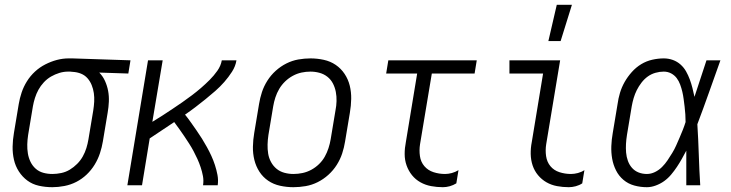

<svg xmlns="http://www.w3.org/2000/svg" viewBox="-20 -771 3040 799"><path d="M198 8Q169 8 142 2Q115 -4 94 -19.5Q73 -35 58.5 -57.5Q44 -80 38 -106.5Q32 -133 32.5 -161Q33 -189 38 -218L58 -338Q62 -362 70 -386Q78 -410 92 -432.5Q106 -455 125.5 -473Q145 -491 168.5 -503Q192 -515 216.5 -521.5Q241 -528 266 -528H281L523 -520L514 -465L393 -469Q408 -454 417 -434Q426 -414 430 -392.5Q434 -371 433 -348Q432 -325 428 -302L408 -182Q404 -158 396 -133.5Q388 -109 374 -86Q360 -63 340.5 -44.5Q321 -26 297.5 -14Q274 -2 248 3Q222 8 198 8ZM198 -47Q216 -47 235 -51Q254 -55 270.5 -65Q287 -75 301 -89Q315 -103 324.5 -120Q334 -137 339.5 -155Q345 -173 348 -191L368 -311Q371 -330 372 -348Q373 -366 370.5 -383.5Q368 -401 361.5 -417Q355 -433 344 -445.5Q333 -458 317 -464.5Q301 -471 282 -472L272 -473H263Q245 -473 227 -467.5Q209 -462 192.5 -452.5Q176 -443 162.5 -428.5Q149 -414 140 -397.5Q131 -381 125.5 -363.5Q120 -346 117 -329L97 -209Q94 -189 93.5 -170Q93 -151 96 -132.5Q99 -114 107 -97.5Q115 -81 128.5 -69Q142 -57 160 -52Q178 -47 198 -47Z M510 0 596 -520H657L614 -264Q636 -277 656.5 -290.5Q677 -304 697.5 -317.5Q718 -331 738 -345Q758 -359 778 -374Q798 -389 816.5 -405Q835 -421 852.5 -438.5Q870 -456 884.5 -476.5Q899 -497 903 -520H964Q960 -495 945.5 -472.5Q931 -450 913.5 -430Q896 -410 876 -392.5Q856 -375 835 -358Q814 -341 793 -325Q772 -309 750 -294Q763 -278 774.5 -261.5Q786 -245 798 -228Q810 -211 820.5 -194Q831 -177 841 -159Q851 -141 859.5 -122.5Q868 -104 874.5 -84Q881 -64 885 -43Q889 -22 886 0H825Q828 -20 824.5 -38.5Q821 -57 815 -75Q809 -93 801.5 -109.5Q794 -126 785.5 -142Q777 -158 767 -173.5Q757 -189 747 -204Q737 -219 726.5 -233.5Q716 -248 705 -263Q679 -246 654 -229Q629 -212 603 -195L571 0Z M1201 8Q1173 8 1145.5 2Q1118 -4 1096 -19Q1074 -34 1059.5 -56.5Q1045 -79 1038.5 -105.5Q1032 -132 1032.5 -160.5Q1033 -189 1038 -218L1058 -338Q1062 -363 1070 -387.5Q1078 -412 1092.5 -435Q1107 -458 1127.5 -476.5Q1148 -495 1172 -507Q1196 -519 1221.5 -523.5Q1247 -528 1272 -528Q1300 -528 1327.5 -522Q1355 -516 1377 -501Q1399 -486 1414 -463.5Q1429 -441 1435.5 -414.5Q1442 -388 1441.5 -359.5Q1441 -331 1436 -302L1416 -182Q1412 -157 1404 -132.5Q1396 -108 1381.5 -85Q1367 -62 1346.5 -43.5Q1326 -25 1302 -13Q1278 -1 1252 3.5Q1226 8 1201 8ZM1201 -47Q1220 -47 1239 -51Q1258 -55 1275.5 -64.5Q1293 -74 1307.5 -88Q1322 -102 1331.5 -119Q1341 -136 1347 -154.5Q1353 -173 1356 -191L1376 -311Q1380 -331 1380.5 -350.5Q1381 -370 1377.5 -388.5Q1374 -407 1365.5 -423.5Q1357 -440 1342.5 -451.5Q1328 -463 1309.5 -468Q1291 -473 1272 -473Q1253 -473 1234.5 -469Q1216 -465 1198.5 -455.5Q1181 -446 1166.5 -432Q1152 -418 1142 -401Q1132 -384 1126 -365.5Q1120 -347 1117 -329L1097 -209Q1094 -189 1093.5 -169.5Q1093 -150 1096 -131.5Q1099 -113 1108 -96.5Q1117 -80 1131 -68.5Q1145 -57 1163.5 -52Q1182 -47 1201 -47Z M1823 8Q1798 8 1774 3.5Q1750 -1 1729.5 -12.5Q1709 -24 1694.5 -42Q1680 -60 1672 -82.5Q1664 -105 1664 -130Q1664 -155 1669 -180L1716 -465H1587L1596 -520H1964L1955 -465H1777L1728 -171Q1724 -146 1727.5 -121.5Q1731 -97 1746 -79.5Q1761 -62 1784 -54.5Q1807 -47 1832 -47Q1846 -47 1860.5 -51Q1875 -55 1888 -63L1879 -8Q1866 0 1851.5 4Q1837 8 1823 8Z M2347 8Q2322 8 2298 3.5Q2274 -1 2254 -12.5Q2234 -24 2219 -42Q2204 -60 2196.5 -82.5Q2189 -105 2188.5 -130Q2188 -155 2193 -180L2240 -465H2100V-520H2311L2253 -171Q2249 -146 2252.5 -121.5Q2256 -97 2270.5 -79.5Q2285 -62 2308 -54.5Q2331 -47 2356 -47Q2370 -47 2385 -51Q2400 -55 2412 -63L2403 -8Q2391 0 2376 4Q2361 8 2347 8ZM2262 -600 2297 -751H2360L2313 -600Z M2672 8Q2645 8 2619.5 1Q2594 -6 2574.5 -22.5Q2555 -39 2543.5 -62Q2532 -85 2527.5 -110.5Q2523 -136 2524 -163Q2525 -190 2530 -218L2550 -338Q2553 -361 2560 -384.5Q2567 -408 2579.5 -430Q2592 -452 2609.5 -471.5Q2627 -491 2648.5 -504Q2670 -517 2694.5 -522.5Q2719 -528 2742 -528Q2762 -528 2780 -521.5Q2798 -515 2812 -502.5Q2826 -490 2835 -474Q2844 -458 2850.5 -440.5Q2857 -423 2861.5 -405Q2866 -387 2870 -368Q2882 -406 2895 -444Q2908 -482 2920 -520H2978Q2954 -453 2930.5 -386.5Q2907 -320 2882 -254Q2886 -191 2888 -127Q2890 -63 2894 0H2836Q2836 -36 2836 -72Q2836 -108 2836 -144Q2827 -127 2817.5 -110Q2808 -93 2797 -76.5Q2786 -60 2773 -44.5Q2760 -29 2744 -17.5Q2728 -6 2709 1Q2690 8 2672 8ZM2672 -47Q2689 -47 2705.5 -55Q2722 -63 2735 -76Q2748 -89 2758 -104Q2768 -119 2777.5 -134.5Q2787 -150 2794 -166Q2801 -182 2808 -198Q2815 -214 2821.5 -230.5Q2828 -247 2833 -263Q2833 -279 2832 -295Q2831 -311 2829 -327Q2827 -343 2825 -358.5Q2823 -374 2819.5 -389Q2816 -404 2810.5 -419Q2805 -434 2796 -446Q2787 -458 2773 -465.5Q2759 -473 2742 -473Q2725 -473 2707.5 -468Q2690 -463 2675.5 -452.5Q2661 -442 2649.5 -427Q2638 -412 2630 -396Q2622 -380 2617 -363Q2612 -346 2609 -329L2589 -209Q2586 -190 2585 -172Q2584 -154 2585.5 -136Q2587 -118 2593 -101.5Q2599 -85 2610 -72.5Q2621 -60 2637 -53.5Q2653 -47 2672 -47Z"/></svg>

Font: Iosevka Term Curly Lt Obl
Style: Regular
Weight: 300
Italic angle: -9°
Designer: Belleve Invis
Foundry: Belleve Invis
Version: Version 32.3.0